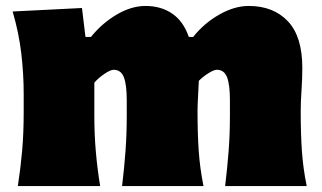

<svg xmlns="http://www.w3.org/2000/svg" viewBox="-20 -625 1081 645"><path d="M736.3 0Q743.7 -61 748 -117.4Q752.4 -173.8 752.4 -236.8V-288.6Q752.4 -340.8 742.7 -365.7Q732.9 -390.6 708.5 -390.6Q698.7 -390.6 680.4 -379.2Q662.1 -367.7 647.9 -353.5Q647 -326.7 645.3 -300.3Q643.6 -273.9 643.6 -250.5Q643.6 -177.2 647.5 -119.1Q651.4 -61 663.6 0H390.1Q397.5 -61 401.6 -117.4Q405.8 -173.8 405.8 -236.8V-288.6Q405.8 -340.8 396 -365.7Q386.2 -390.6 361.8 -390.6Q351.1 -390.6 330.6 -376.7Q310.1 -362.8 296.9 -347.2V-236.8Q296.9 -173.8 301.8 -117.4Q306.6 -61 316.4 0H40Q49.3 -61 54.4 -119.1Q59.6 -177.2 59.6 -250.5V-308.6Q59.6 -377 51.5 -445.6Q43.5 -514.2 22.5 -586.4L255.4 -598.1L267.1 -501H285.6Q323.2 -547.4 372.3 -576.2Q421.4 -605 468.8 -605Q520.5 -605 558.1 -579.6Q595.7 -554.2 614.3 -501H628.9Q666.5 -547.9 717.3 -576.4Q768.1 -605 815.4 -605Q898.4 -605 947 -553.7Q995.6 -502.4 995.6 -397.5Q995.6 -358.9 992.9 -321.3Q990.2 -283.7 990.2 -250.5Q990.2 -177.2 994.1 -119.1Q998 -61 1010.3 0Z"/></svg>

Font: Pinar-DS3-FD Black
Style: Regular
Weight: 900
Designer: Amin Abedi
Version: Version 3.000